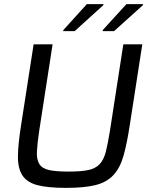

<svg xmlns="http://www.w3.org/2000/svg" viewBox="-20 -903 747 931"><path d="M66 0ZM578 -688H670L610 -301Q596 -208 579 -148Q562 -88 529.5 -53.5Q497 -19 443 -5.5Q389 8 300 8Q211 8 160.5 -5.5Q110 -19 88 -53.5Q66 -88 67 -148Q68 -208 83 -301L143 -688H235L170 -268Q161 -207 159 -168.5Q157 -130 170.5 -108Q184 -86 217.5 -78.5Q251 -71 312 -71Q373 -71 408.5 -78.5Q444 -86 464 -108Q484 -130 493.5 -168.5Q503 -207 513 -268ZM286 -752ZM286 -752 287 -757 401 -883H482L481 -878L342 -752ZM478 -752V-757L593 -883H674L673 -878L533 -752Z"/></svg>

Font: Azeri Sans
Style: Italic
Weight: 400
Designer: Hector Gatti & Omnibus-Type (original fonts) / Cristiano Sobral (main changes and remastering)
Foundry: Omnibus-Type
Version: Version 0.07;August 21, 2020;FontCreator 13.0.0.2681 64-bit;